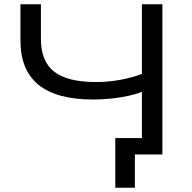

<svg xmlns="http://www.w3.org/2000/svg" viewBox="-20 -725 899 901"><path d="M613 156H521V-77H689V0H613ZM646 0V-294Q619 -283 581.5 -275Q544 -267 502 -262.5Q460 -258 416 -258Q247 -258 161.5 -326.5Q76 -395 76 -535V-705H172V-542Q172 -437 234.5 -388.5Q297 -340 431 -340Q487 -340 542.5 -350Q598 -360 646 -378V-705H742V0Z"/></svg>

Font: Nunito Sans 10pt Expanded
Style: Regular
Weight: 400
Width: 7
Designer: Vernon Adams
Foundry: Vernon Adams
Version: Version 3.101;gftools[0.9.27]